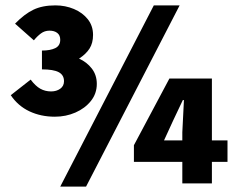

<svg xmlns="http://www.w3.org/2000/svg" viewBox="-20 -682 866 714"><path d="M184 -248Q132 -248 89.5 -268Q47 -288 20 -328L94 -386Q112 -362 130 -352Q148 -342 170 -342Q190 -342 204 -352Q218 -362 218 -380Q218 -403 198.5 -413.5Q179 -424 136 -424V-494Q167 -494 185.5 -503Q204 -512 204 -534Q204 -551 193 -559.5Q182 -568 164 -568Q146 -568 132 -557.5Q118 -547 106 -532L36 -594Q71 -630 104.5 -646Q138 -662 186 -662Q223 -662 255 -648.5Q287 -635 306.5 -610.5Q326 -586 326 -552Q326 -522 313 -501.5Q300 -481 274 -464Q303 -451 321.5 -427Q340 -403 340 -370Q340 -334 318 -306.5Q296 -279 260.5 -263.5Q225 -248 184 -248ZM204 12 552 -662H648L300 12ZM658 0V-190L664 -310H660L624 -234L590 -160H826V-80H478V-142L610 -390H768V0Z"/></svg>

Font: Source Sans 3 ExtraLight Black
Style: Regular
Weight: 900
Version: Version 3.052;hotconv 1.1.0;makeotfexe 2.6.0